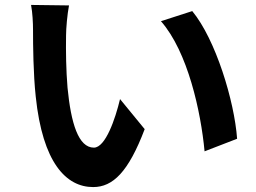

<svg xmlns="http://www.w3.org/2000/svg" viewBox="-20 -737 1040 779"><path d="M260 -715 106 -717C112 -686 114 -643 114 -615C114 -554 115 -437 125 -345C153 -77 248 22 358 22C438 22 501 -39 567 -213L467 -335C448 -255 408 -138 361 -138C298 -138 268 -237 254 -381C248 -453 247 -528 248 -593C248 -621 253 -679 260 -715ZM760 -692 633 -651C742 -527 795 -284 810 -123L942 -174C931 -327 855 -577 760 -692Z"/></svg>

Font: Noto Sans Mono CJK TC
Style: Bold
Weight: 700
Designer: Ryoko NISHIZUKA 西塚涼子 (kana, bopomofo & ideographs); Paul D. Hunt (Latin, Greek & Cyrillic); Sandoll Communications 산돌커뮤니
Foundry: Adobe
Version: Version 2.004;hotconv 1.0.118;makeotfexe 2.5.65603